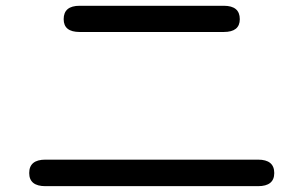

<svg xmlns="http://www.w3.org/2000/svg" viewBox="-20 -678 1040 658"><path d="M80.1 -85Q80.1 -130.9 135.7 -130.9H864.3Q919.9 -130.9 919.9 -85Q919.9 -40 864.3 -40H135.7Q80.1 -40 80.1 -85ZM198.2 -612.3Q198.2 -658.2 252.9 -658.2H747.1Q801.8 -658.2 801.8 -612.3Q801.8 -568.4 747.1 -568.4H252.9Q198.2 -568.4 198.2 -612.3Z"/></svg>

Font: jf-openhuninn-2.1
Style: Regular
Weight: 400
Designer: [Kosugi Maru]
Designed by MOTOYA      

[Varela Round]
Joe Prince (Latin component); Avraham Cornfeld (Hebrew component)
Foundry: justfont Co., Ltd.
Version: 2.1